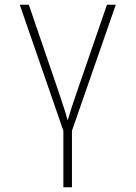

<svg xmlns="http://www.w3.org/2000/svg" viewBox="-20 -550 570 806"><path d="M246 236V-1L63 -530H101L227 -162Q240 -123 249 -95.5Q258 -68 263 -47H265Q271 -68 280 -96.5Q289 -125 302 -162L429 -530H466L282 -1V236Z"/></svg>

Font: Noto Sans Mono Condensed ExtraLight
Style: Regular
Weight: 200
Width: 3
Designer: Monotype Design Team
Foundry: Monotype Imaging Inc.
Version: Version 2.014; ttfautohint (v1.8.4.7-5d5b)